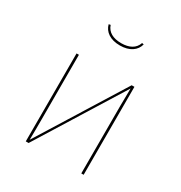

<svg xmlns="http://www.w3.org/2000/svg" viewBox="-171 -856 926 980"><g transform="rotate(30 291.5 -366.0)"><path d="M291.3 -663.9C348.4 -663.9 384.4 -690 394.6 -729.4L384 -731.6C372 -695.1 338.8 -677.4 291.3 -677.4C243.7 -677.4 210.6 -695.1 198.6 -731.6L188 -729.4C198.1 -690 234.1 -663.9 291.3 -663.9ZM461.8 -518.3H445.6L133.8 -17C134.7 -60.9 134.7 -97.3 134.7 -136V-518.3H120.7V0H137.4L449.1 -501.3C448.3 -465.1 447.8 -431.4 447.8 -394V0H461.8Z"/></g></svg>

Font: Fira Sans Hair
Style: Regular
Weight: 100
Designer: bBox Type GmbH & Carrois Corporate GbR & Edenspiekermann AG
Foundry: bBox Type GmbH & Carrois Corporate GbR & Edenspiekermann AG
Version: Version 4.300;PS 004.300;hotconv 1.0.88;makeotf.lib2.5.64775